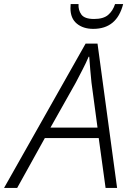

<svg xmlns="http://www.w3.org/2000/svg" viewBox="-74 -931 649 951"><path d="M-54 0H11L148 -247H415L449 0H506L409 -715H350ZM176 -299 301 -521Q318 -554 335 -586.5Q352 -619 365 -650H368Q370 -621 373 -586.5Q376 -552 379 -523L409 -299ZM388 -788Q505 -788 536 -911H496Q485 -877 461.5 -857Q438 -837 392 -837Q345 -837 329 -859Q313 -881 315 -911H276Q275 -905 275 -890Q275 -840 306.5 -814Q338 -788 388 -788Z"/></svg>

Font: Noto Sans UI Light
Style: Italic
Weight: 300
Italic angle: -12°
Designer: Monotype Design Team
Foundry: Monotype Imaging Inc.
Version: Version 1.901